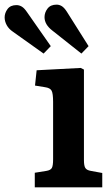

<svg xmlns="http://www.w3.org/2000/svg" viewBox="-113 -808 485 828"><path d="M37 0V-63L87 -71Q105 -74 110.5 -83.5Q116 -93 116 -121V-369Q116 -405 109.5 -417Q103 -429 81 -432L38 -439L45 -505L235 -515L249 -508V-118Q249 -93 255 -83.5Q261 -74 279 -71L328 -62V0ZM238 -577 113 -676Q79 -702 79 -734Q79 -754 92 -771Q105 -788 131 -788Q143 -788 153.5 -781.5Q164 -775 175 -758L269 -609ZM75 -577 -57 -671Q-75 -683 -84 -699.5Q-93 -716 -93 -733Q-93 -752 -80.5 -769Q-68 -786 -42 -786Q-30 -786 -19 -779.5Q-8 -773 4 -755L106 -609Z"/></svg>

Font: Literata SemiBold
Style: Regular
Weight: 600
Designer: Latin by Veronika Burian and Jose Scaglione. Greek by Irene Vlachou. Cyrillic by Vera Evstafieva.
Foundry: TypeTogether
Version: Version 3.103; ttfautohint (v1.8.4.7-5d5b);gftools[0.9.29]